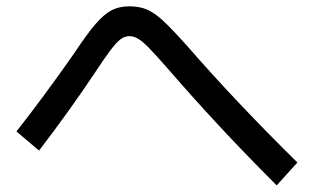

<svg xmlns="http://www.w3.org/2000/svg" viewBox="-20 -634 978 598"><path d="M502 -420.9Q465.3 -462.9 444.8 -483.9Q424.3 -504.9 410.4 -513.2Q396.5 -521.5 382.8 -521.5Q369.1 -521.5 356.2 -512.2Q343.3 -502.9 324.7 -478.5Q306.2 -454.1 273.4 -404.3Q196.3 -288.6 101.6 -165L31.2 -224.6Q117.7 -334.5 210.9 -467.8Q251.5 -529.3 278.1 -559.8Q304.7 -590.3 328.1 -602.3Q351.6 -614.3 382.8 -614.3Q413.6 -614.3 436.8 -604.7Q460 -595.2 487.8 -569.6Q515.6 -543.9 563.5 -490.2Q716.3 -314.9 906.2 -127.9L841.8 -56.6Q741.2 -157.2 661.4 -243.2Q581.5 -329.1 502 -420.9Z"/></svg>

Font: Pretendard JP Medium
Style: Regular
Weight: 500
Designer: Base glyphs from Inter by Rasmus Andersson; Hangeul glyphs from Noto Sans CJK(Source Han Sans) by Jang Soo-young and Kan
Foundry: Kil Hyung-jin
Version: Version 1.309